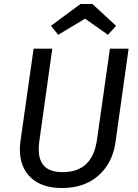

<svg xmlns="http://www.w3.org/2000/svg" viewBox="-20 -934 696 966"><path d="M561 -218Q546 -113 475 -50.5Q404 12 292 12Q190 12 135 -40.5Q80 -93 80 -182Q80 -203 83 -224L149 -689H243L178 -225Q175 -203 175 -183Q175 -125 204.5 -96.5Q234 -68 296 -68Q445 -68 468 -231L533 -689H627ZM236 -804 385 -914H445L564 -804L523 -759L408 -840L273 -759Z"/></svg>

Font: Fira Sans
Style: Italic
Weight: 400
Italic angle: -8°
Designer: bBox Type GmbH & Carrois Corporate GbR & Edenspiekermann AG
Foundry: bBox Type GmbH & Carrois Corporate GbR & Edenspiekermann AG
Version: Version 4.301